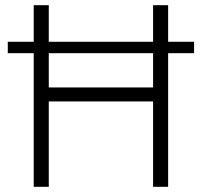

<svg xmlns="http://www.w3.org/2000/svg" viewBox="-20 -720 778 740"><path d="M110 0V-515H10V-559H110V-700H168V-559H570V-700H628V-559H728V-515H628V0H570V-329H168V0ZM168 -383H570V-515H168Z"/></svg>

Font: Geologica Thin
Style: Regular
Weight: 100
Designer: Sindre Bremnes, Frode Helland
Foundry: Monokrom Skriftforlag AS
Version: Version 1.010; ttfautohint (v1.8.4.7-5d5b);gftools[0.9.28]